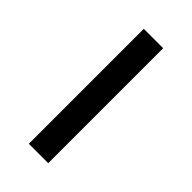

<svg xmlns="http://www.w3.org/2000/svg" viewBox="-164 -530 574 574"><g transform="rotate(45 123.0 -243.0)"><path d="M82 0V-486H164V0Z"/></g></svg>

Font: .
Style: 
Weight: 400
Designer: Paul D. Hunt, Dalton Maag
Foundry: Dalton Maag Ltd
Version: Version 1.200